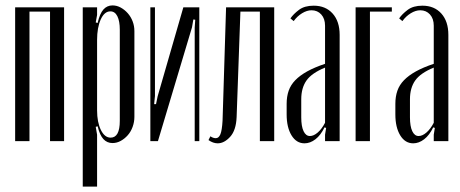

<svg xmlns="http://www.w3.org/2000/svg" viewBox="-20 -522 1701 710"><path d="M217 -495V0H165V-479H89V0H36V-495Z M334 -439 341 -437Q349 -472 362.5 -487Q376 -502 396 -502Q412 -502 426.5 -494Q441 -486 452.5 -473Q464 -460 470.5 -443Q477 -426 477 -407V-90Q477 -71 470.5 -53Q464 -35 452.5 -22Q441 -9 426.5 -1Q412 7 396 7Q376 7 362.5 -7.5Q349 -22 341 -55L334 -53L339 -24V168H286V-495H339V-467ZM339 -114Q339 -70 353 -41.5Q367 -13 389 -13Q423 -13 423 -75V-412Q423 -444 414 -462Q405 -480 388 -480Q366 -480 352.5 -450Q339 -420 339 -374Z M717 -495V0H700V-420L702 -449L695 -450L690 -421L564 0H536V-495H553V-167L550 -137H557L563 -166L658 -495Z M758 -18Q768 -11 778 -11Q789 -11 795 -25.5Q801 -40 803 -76L816 -495H994V0H941V-479H869L855 -89Q853 -40 831 -16Q809 8 785 8Q768 8 751 -4Z M1040 -138Q1040 -165 1047.5 -186.5Q1055 -208 1072 -225.5Q1089 -243 1116 -258Q1143 -273 1182 -286V-427Q1182 -453 1168 -468.5Q1154 -484 1132 -484Q1115 -484 1097 -473Q1079 -462 1066 -444L1054 -454Q1065 -470 1085.5 -485.5Q1106 -501 1140 -501Q1184 -501 1210 -472Q1236 -443 1236 -393V0H1182V-24L1186 -49L1180 -51Q1166 -22 1146.5 -7Q1127 8 1106 8Q1076 8 1058 -21.5Q1040 -51 1040 -99ZM1126 -19Q1140 -19 1155 -32Q1170 -45 1182 -68V-272Q1133 -252 1113.5 -224.5Q1094 -197 1094 -155V-88Q1094 -55 1102.5 -37Q1111 -19 1126 -19Z M1295 -495H1429V-479H1348V0H1295Z M1442 -138Q1442 -165 1449.5 -186.5Q1457 -208 1474 -225.5Q1491 -243 1518 -258Q1545 -273 1584 -286V-427Q1584 -453 1570 -468.5Q1556 -484 1534 -484Q1517 -484 1499 -473Q1481 -462 1468 -444L1456 -454Q1467 -470 1487.5 -485.5Q1508 -501 1542 -501Q1586 -501 1612 -472Q1638 -443 1638 -393V0H1584V-24L1588 -49L1582 -51Q1568 -22 1548.5 -7Q1529 8 1508 8Q1478 8 1460 -21.5Q1442 -51 1442 -99ZM1528 -19Q1542 -19 1557 -32Q1572 -45 1584 -68V-272Q1535 -252 1515.5 -224.5Q1496 -197 1496 -155V-88Q1496 -55 1504.5 -37Q1513 -19 1528 -19Z"/></svg>

Font: Moniqa Cond Heading
Style: Regular
Weight: 400
Width: 3
Designer: Rajesh Rajput
Foundry: Rajesh Rajput
Version: Version 1.000